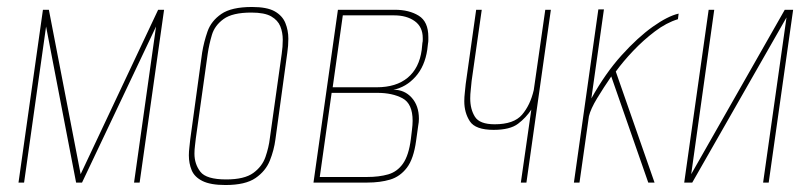

<svg xmlns="http://www.w3.org/2000/svg" viewBox="-20 -523 2325 550"><path d="M33 0 103 -495H120L211 -24L433 -495H450L380 0H364L427 -447L215 0H198L112 -447L49 0Z M626 7Q583 7 560 -4.5Q537 -16 529 -35.5Q521 -55 521 -78Q521 -89 522.5 -101Q524 -113 525 -124L559 -372Q564 -403 574.5 -433Q585 -463 614 -483Q643 -503 702 -503Q745 -503 767 -490.5Q789 -478 797.5 -457Q806 -436 806 -412Q806 -392 803 -372L769 -124Q765 -93 753 -63Q741 -33 712 -13Q683 7 626 7ZM628 -9Q680 -9 705.5 -27.5Q731 -46 740.5 -73.5Q750 -101 753 -127L787 -369Q790 -389 790 -409Q790 -430 783 -447.5Q776 -465 757 -476Q738 -487 700 -487Q646 -487 620.5 -468.5Q595 -450 587 -423Q579 -396 575 -369L541 -127Q540 -117 538.5 -105.5Q537 -94 537 -83Q537 -53 554 -31Q571 -9 628 -9Z M878 0 948 -495H1111Q1152 -495 1179.5 -478Q1207 -461 1207 -417Q1207 -413 1207 -408Q1207 -403 1206 -398L1204 -381Q1197 -333 1170 -303Q1143 -273 1107 -266Q1139 -266 1159.5 -243Q1180 -220 1180 -183Q1180 -178 1179.5 -173Q1179 -168 1178 -163L1172 -120Q1165 -68 1145.5 -42.5Q1126 -17 1097.5 -8.5Q1069 0 1032 0ZM1059 -273Q1115 -273 1148 -300.5Q1181 -328 1188 -380L1190 -400Q1191 -404 1191 -407.5Q1191 -411 1191 -414Q1191 -446 1168 -462.5Q1145 -479 1109 -479H962L933 -273ZM1031 -16Q1066 -16 1092 -23.5Q1118 -31 1134.5 -54.5Q1151 -78 1157 -125L1160 -150Q1161 -158 1161.5 -164.5Q1162 -171 1162 -177Q1162 -226 1133 -241.5Q1104 -257 1061 -257H930L896 -16Z M1472 0 1502 -209Q1487 -186 1464 -168.5Q1441 -151 1394 -151Q1342 -151 1326 -175.5Q1310 -200 1310 -233Q1310 -245 1311.5 -257.5Q1313 -270 1314 -282L1344 -495H1360L1331 -291Q1330 -278 1328.5 -265.5Q1327 -253 1327 -241Q1327 -210 1340.5 -188.5Q1354 -167 1397 -167Q1452 -167 1475.5 -194.5Q1499 -222 1509 -265L1542 -495H1558L1488 0Z M1624 0 1694 -496H1710L1674 -241Q1714 -313 1760.5 -364.5Q1807 -416 1850 -446.5Q1893 -477 1924 -484L1922 -468Q1889 -458 1856 -433Q1823 -408 1794 -377.5Q1765 -347 1744 -318L1855 0H1837L1731 -304Q1709 -272 1690.5 -241.5Q1672 -211 1667 -190L1640 0Z M1940 0 2010 -495H2026L1960 -24L2228 -495H2252L2182 0H2166L2233 -473L1963 0Z"/></svg>

Font: Alumni Sans Pinstripe
Style: Italic
Weight: 400
Italic angle: -8°
Designer: Robert E. Leuschke
Foundry: Robert E. Leuschke
Version: Version 1.010; ttfautohint (v1.8.4.7-5d5b)